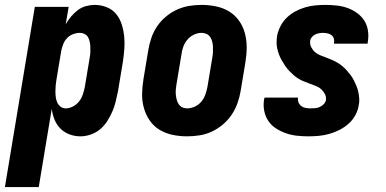

<svg xmlns="http://www.w3.org/2000/svg" viewBox="-56 -548 1576 783"><path d="M-36 215 86 -520H224L212 -449Q221 -465 233.5 -480Q246 -495 261 -506.5Q276 -518 294.5 -523Q313 -528 330 -528Q356 -528 379.5 -518.5Q403 -509 418 -490.5Q433 -472 440.5 -448Q448 -424 450.5 -399Q453 -374 451 -348Q449 -322 445 -295L425 -175Q421 -155 416 -134.5Q411 -114 402.5 -94Q394 -74 382 -55Q370 -36 353 -21.5Q336 -7 314.5 0.5Q293 8 272 8Q249 8 227.5 0Q206 -8 190.5 -23.5Q175 -39 166.5 -60Q158 -81 155 -104L102 215ZM212 -106Q227 -106 242 -114Q257 -122 267 -135Q277 -148 282 -163.5Q287 -179 290 -194L310 -314Q312 -325 312.5 -335.5Q313 -346 312.5 -356.5Q312 -367 310 -377Q308 -387 303.5 -395.5Q299 -404 289.5 -409Q280 -414 269 -414Q256 -414 242.5 -409Q229 -404 218.5 -393.5Q208 -383 202.5 -369.5Q197 -356 194 -342L174 -222Q172 -210 171 -198.5Q170 -187 170 -175Q170 -163 171.5 -151.5Q173 -140 177.5 -130Q182 -120 191 -113Q200 -106 212 -106Z M707 8Q677 8 648 2Q619 -4 595 -18.5Q571 -33 555 -56Q539 -79 531 -107Q523 -135 523.5 -164.5Q524 -194 529 -225L549 -345Q553 -369 561.5 -394Q570 -419 585 -441Q600 -463 621 -480.5Q642 -498 666.5 -509Q691 -520 716 -524Q741 -528 766 -528Q796 -528 825 -522Q854 -516 878 -501.5Q902 -487 918.5 -464Q935 -441 942.5 -413Q950 -385 950 -355.5Q950 -326 945 -295L925 -175Q921 -151 912 -126Q903 -101 888 -79Q873 -57 852 -39.5Q831 -22 807 -11Q783 0 757.5 4Q732 8 707 8ZM707 -106Q723 -106 739 -113.5Q755 -121 765.5 -134Q776 -147 781.5 -162.5Q787 -178 790 -194L810 -314Q812 -325 812.5 -336Q813 -347 812.5 -357.5Q812 -368 809.5 -378Q807 -388 801.5 -396.5Q796 -405 786.5 -409.5Q777 -414 766 -414Q750 -414 734.5 -406.5Q719 -399 708 -386Q697 -373 691.5 -357.5Q686 -342 684 -326L664 -206Q662 -195 661 -184Q660 -173 661 -162.5Q662 -152 664.5 -142Q667 -132 672.5 -123.5Q678 -115 687 -110.5Q696 -106 707 -106Z M1202 8Q1178 8 1155 5.5Q1132 3 1110.5 -4.5Q1089 -12 1070 -24Q1051 -36 1038.5 -54.5Q1026 -73 1021.5 -96Q1017 -119 1021 -143L1023 -150H1160L1159 -148Q1158 -138 1162 -129Q1166 -120 1174 -114.5Q1182 -109 1192 -107.5Q1202 -106 1212 -106Q1221 -106 1230.5 -107Q1240 -108 1248.5 -112Q1257 -116 1264 -123Q1271 -130 1273 -139Q1275 -153 1269 -164.5Q1263 -176 1253.5 -184.5Q1244 -193 1232 -197.5Q1220 -202 1208 -206.5Q1196 -211 1183.5 -216Q1171 -221 1160.5 -227.5Q1150 -234 1140.5 -242.5Q1131 -251 1122.5 -260Q1114 -269 1107 -279.5Q1100 -290 1093.5 -301Q1087 -312 1082.5 -324Q1078 -336 1075 -348.5Q1072 -361 1072 -374.5Q1072 -388 1074 -402Q1078 -422 1088 -441.5Q1098 -461 1113.5 -476Q1129 -491 1148.5 -501.5Q1168 -512 1188.5 -518Q1209 -524 1229.5 -526Q1250 -528 1271 -528Q1294 -528 1317 -525.5Q1340 -523 1361 -515.5Q1382 -508 1400 -495Q1418 -482 1429.5 -464Q1441 -446 1444.5 -423.5Q1448 -401 1444 -378L1443 -370H1306V-372Q1308 -382 1305.5 -390.5Q1303 -399 1296 -404.5Q1289 -410 1279.5 -412Q1270 -414 1261 -414Q1253 -414 1245 -412.5Q1237 -411 1229.5 -407.5Q1222 -404 1216 -397Q1210 -390 1209 -382Q1207 -368 1213 -356Q1219 -344 1228 -336Q1237 -328 1249 -323Q1261 -318 1273.5 -313.5Q1286 -309 1297.5 -304Q1309 -299 1320 -292.5Q1331 -286 1340.5 -278Q1350 -270 1358.5 -260.5Q1367 -251 1374.5 -241Q1382 -231 1387.5 -219.5Q1393 -208 1398 -196.5Q1403 -185 1405.5 -172Q1408 -159 1409 -145.5Q1410 -132 1407 -119Q1404 -98 1393 -78Q1382 -58 1365 -43Q1348 -28 1328 -18Q1308 -8 1287 -2Q1266 4 1244.5 6Q1223 8 1202 8Z"/></svg>

Font: Iosevka Heavy
Style: Italic
Weight: 900
Italic angle: -9°
Monospace: yes
Designer: Belleve Invis
Foundry: Belleve Invis
Version: Version 32.5.0; ttfautohint (v1.8.4)